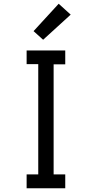

<svg xmlns="http://www.w3.org/2000/svg" viewBox="-20 -1004 490 1024"><path d="M122 0V-74H184V-662H122V-735H328V-661H266V-74H328V0ZM210 -792 159 -838 293 -984 357 -926Z"/></svg>

Font: Zed Sans Extended
Style: Regular
Weight: 400
Width: 7
Designer: Belleve Invis
Foundry: Belleve Invis
Version: Version 1.0.0; ttfautohint (v1.8.4)